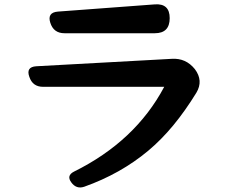

<svg xmlns="http://www.w3.org/2000/svg" viewBox="-20 -802 1040 878"><path d="M306 32Q283 1 318 -17Q599 -156 731 -405H177Q129 -405 114 -451Q98 -496 146 -499L766 -533Q830 -537 871 -486Q911 -433 878 -378Q827 -295 772.5 -229Q718 -163 657 -112Q531 -7 365 52Q329 64 306 32ZM275 -650Q225 -650 210 -698Q195 -745 245 -749L688 -782Q756 -787 756 -719Q756 -650 688 -650Z"/></svg>

Font: MaokenZhuyuanTi
Style: Regular
Weight: 400
Designer: Fontworks Inc & LongZhuTi team: ZERO子、时光羊、荆南、频凡、刘鹏、Little White Dog、帆影Magmeta、奈白不弍、白日月球、ChaoTawei、雨三（排名不分先后）
Version: Version 1.000; 20230222